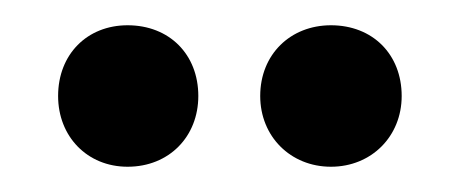

<svg xmlns="http://www.w3.org/2000/svg" viewBox="-20 -731 364 152"><path d="M81 -599C114 -599 137 -623 137 -655C137 -688 114 -711 81 -711C49 -711 26 -688 26 -655C26 -623 49 -599 81 -599ZM242 -599C274 -599 298 -623 298 -655C298 -688 275 -711 242 -711C210 -711 186 -688 186 -655C186 -623 210 -599 242 -599Z"/></svg>

Font: Barlow Semi Condensed
Style: Regular
Weight: 400
Width: 4
Designer: Jeremy Tribby
Foundry: Tribby Type
Version: Version 1.422;hotconv 1.0.109;makeotfexe 2.5.65596